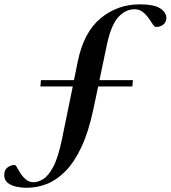

<svg xmlns="http://www.w3.org/2000/svg" viewBox="-82 -746 786 884"><path d="M42.5 118.5Q-6.5 118.5 -34.5 103.8Q-62.5 89 -62.5 60.5Q-62.5 36 -47 24.8Q-31.5 13.5 -15 13.5Q-10 13.5 -3.5 25.5Q3 37.5 13.2 53.2Q23.5 69 38 81Q52.5 93 73.5 93Q92.5 93 116.2 79Q140 65 162.8 22.8Q185.5 -19.5 203 -103.5L253 -348H104L106.5 -377H258.5L276.5 -465Q304 -598 381.5 -662Q459 -726 561.5 -726Q627 -726 655.5 -707.5Q684 -689 684 -663.5Q684 -645.5 671 -633.8Q658 -622 635.5 -622Q629.5 -622 621.5 -634.2Q613.5 -646.5 602 -662.8Q590.5 -679 574.8 -691.2Q559 -703.5 538 -703.5Q496 -703.5 462.8 -667.2Q429.5 -631 410 -539.5L376 -377H530L527.5 -348H370L348 -244Q326 -139 293 -69Q260 1 219.5 42Q179 83 134 100.8Q89 118.5 42.5 118.5Z"/></svg>

Font: Newsreader Display Medium
Style: Regular
Weight: 500
Designer: Hugues Gentile
Foundry: Production Type
Version: Version 1.001